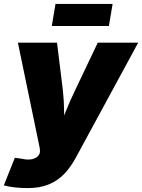

<svg xmlns="http://www.w3.org/2000/svg" viewBox="-43 -758 729 985"><path d="M-23.4 192.9 33.2 51.3 69.8 56.6Q97.7 63 118.7 59.1Q139.6 55.2 151.4 43.2Q163.1 31.2 162.1 14.2L160.6 0.5L48.8 -539.1H249.5L279.3 -296.9Q285.6 -241.7 285.9 -185.5Q286.1 -129.4 288.6 -64.5H248Q271.5 -129.4 294.2 -186Q316.9 -242.7 343.3 -296.9L458.5 -539.1H666L344.7 53.2Q319.8 99.1 286.9 133.8Q253.9 168.5 208 187.7Q162.1 207 98.6 207Q64.9 207 32.7 203.4Q0.5 199.7 -23.4 192.9ZM534.7 -737.8 515.6 -624.5H222.7L241.7 -737.8Z"/></svg>

Font: Inter 18pt Black
Style: Italic
Weight: 900
Italic angle: -9.3988°
Designer: Rasmus Andersson
Foundry: rsms
Version: Version 4.001;git-66647c0bb